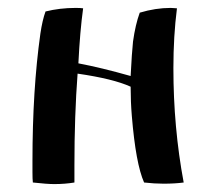

<svg xmlns="http://www.w3.org/2000/svg" viewBox="-20 -461 537 485"><path d="M190 -440Q182 -382 178 -301Q236 -290 310 -269Q313 -328 316 -356Q322 -399 333 -429Q373 -441 411 -441Q414 -441 419.5 -440.5Q425 -440 427 -440Q418 -370 418 -289Q418 -139 444 0Q422 3 393 3Q370 3 344 0Q323 -47 313 -168Q310 -204 310 -242Q266 -262 176 -275Q168 -169 168 -44V0Q144 4 117 4Q99 4 63 0Q62 -8 62 -26V-54Q62 -234 82 -376Q87 -410 95 -432Q131 -441 171 -441Q184 -441 190 -440Z"/></svg>

Font: Ponomar Unicode TT
Style: Regular
Weight: 400
Designer: Vladislav V. Dorosh, Yuri A.W. Shardt, Nikita Simmons, Aleksandr Andreev
Foundry: Ponomar Project
Version: 1.1